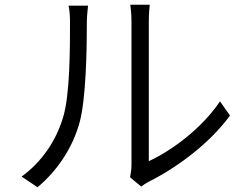

<svg xmlns="http://www.w3.org/2000/svg" viewBox="-20 -768 1040 809"><path d="M138 21C221 -48 286 -145 315 -251C343 -351 346 -566 346 -675C346 -703 350 -731 351 -744H269C273 -724 275 -702 275 -675C275 -565 275 -364 245 -271C215 -172 154 -84 71 -24ZM575 18C585 11 594 4 608 -3C724 -61 862 -162 949 -281L907 -341C829 -225 701 -132 607 -89V-676C607 -712 610 -739 611 -748H529C530 -739 534 -713 534 -676V-74C534 -55 531 -36 528 -21Z"/></svg>

Font: Genne Gothic Normal
Style: Regular
Weight: 350
Designer: Ryoko NISHIZUKA (kana & ideographs); Paul D. Hunt (Latin, Greek & Cyrillic); Wenlong ZHANG (bopomofo); Sandoll Communica
Foundry: Adobe Systems Incorporated
Version: Version 1.004;PS 1.004;hotconv 16.6.51;makeotf.lib2.5.65220